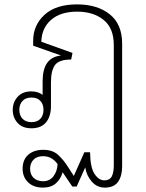

<svg xmlns="http://www.w3.org/2000/svg" viewBox="-20 -579 665 874"><path d="M175 275Q133 275 108 251Q83 227 83 189Q83 148 108.5 125.5Q134 103 177 103Q220 103 245 126.5Q270 150 287 177L316 222L364 114H390Q391 184 410.5 213Q430 242 455 242Q479 242 488.5 224.5Q498 207 498 173V-374Q498 -451 451.5 -488.5Q405 -526 331 -526Q256 -526 213 -489Q170 -452 168 -389L310 -338L304 -308Q248 -308 230 -282.5Q212 -257 212 -205V-96Q212 -49 189.5 -22Q167 5 123 5Q82 5 60 -19.5Q38 -44 38 -79Q38 -114 60.5 -138.5Q83 -163 122 -163Q154 -163 174 -147V-209Q174 -317 256 -326V-327L131 -371V-394Q131 -464 182.5 -511.5Q234 -559 331 -559Q423 -559 479.5 -514Q536 -469 536 -380V178Q536 222 517.5 248.5Q499 275 457 275Q422 275 398 248Q374 221 368 183L329 270H309L265 205Q257 235 235 255Q213 275 175 275ZM123 -23Q150 -23 164 -38.5Q178 -54 178 -79Q178 -104 164 -119.5Q150 -135 123 -135Q97 -135 82.5 -119.5Q68 -104 68 -79Q68 -54 82.5 -38.5Q97 -23 123 -23ZM176 246Q207 246 224 222.5Q241 199 242 168Q231 152 214.5 142Q198 132 176 132Q148 132 132.5 148Q117 164 117 189Q117 216 133.5 231Q150 246 176 246Z"/></svg>

Font: Noto Sans Thai Looped ExtLight
Style: Regular
Weight: 200
Designer: Sasikarn Vongin, Ben Mitchell
Foundry: The Fontpad Ltd
Version: Version 1.00